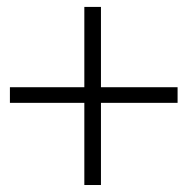

<svg xmlns="http://www.w3.org/2000/svg" viewBox="-20 -609 544 558"><path d="M496.1 -310.1H8.8V-355.5H496.1ZM273.4 -71.3H225.1V-588.9H273.4Z"/></svg>

Font: Heebo ExtraLight
Style: Regular
Weight: 250
Designer: Oded Ezer
Foundry: Ezer Type House
Version: Version 3.100